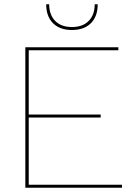

<svg xmlns="http://www.w3.org/2000/svg" viewBox="-20 -882 623 902"><path d="M99 0V-660H536V-646H115V-344H453V-330H115V-14H553V0ZM439 -862Q439 -805 407 -773Q375 -741 318 -741Q261 -741 229 -773Q197 -805 197 -862H211Q211 -813 239 -784Q267 -755 318 -755Q369 -755 397 -784Q425 -813 425 -862Z"/></svg>

Font: Work Sans Thin
Style: Regular
Weight: 250
Designer: Wei Huang
Foundry: Wei Huang
Version: Version 2.012